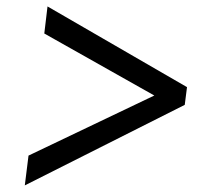

<svg xmlns="http://www.w3.org/2000/svg" viewBox="-20 -618 650 596"><path d="M553.5 -292.5 57 -42.5 68.5 -135 459 -321.5 117.5 -514 127.5 -598 560.5 -347.5Z"/></svg>

Font: Merriweather 24pt Medium
Style: Italic
Weight: 500
Italic angle: -7.8°
Version: Version 2.101